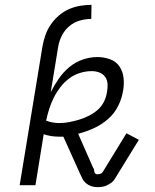

<svg xmlns="http://www.w3.org/2000/svg" viewBox="-20 -763 640 791"><path d="M381 8Q368 8 356 4Q344 0 334.5 -8Q325 -16 319.5 -27Q314 -38 309 -49L241 -200H222Q206 -200 190.5 -202.5Q175 -205 160 -210L126 0H61L155 -572Q159 -595 167 -618Q175 -641 189 -661.5Q203 -682 222 -698.5Q241 -715 263.5 -725Q286 -735 310 -739Q334 -743 357 -743L356 -685Q333 -685 309.5 -678.5Q286 -672 266.5 -656Q247 -640 235.5 -617.5Q224 -595 220 -572L189 -383Q203 -411 221.5 -438Q240 -465 265 -486Q290 -507 320.5 -517.5Q351 -528 381 -528Q408 -528 433 -519Q458 -510 472 -489.5Q486 -469 489 -442.5Q492 -416 487 -389Q482 -357 466.5 -326Q451 -295 424.5 -272Q398 -249 366 -234.5Q334 -220 302 -212L364 -71Q367 -68 367.5 -63.5Q368 -59 369 -54.5Q370 -50 373 -47.5Q376 -45 381 -45Q387 -45 393.5 -47Q400 -49 403 -54L501 -214L552 -187L453 -26Q448 -17 439 -10.5Q430 -4 420.5 0.5Q411 5 401 6.5Q391 8 381 8ZM224 -256Q245 -256 265.5 -260Q286 -264 306 -270Q326 -276 346 -286Q366 -296 382.5 -310.5Q399 -325 408.5 -344.5Q418 -364 421 -385Q424 -401 423 -417.5Q422 -434 413 -446.5Q404 -459 389 -464.5Q374 -470 358 -470Q334 -470 309.5 -462.5Q285 -455 264.5 -439.5Q244 -424 228 -403Q212 -382 201 -359.5Q190 -337 182.5 -313.5Q175 -290 170 -266Q183 -261 196.5 -258.5Q210 -256 224 -256Z"/></svg>

Font: Iosevka HT Light Extended
Style: Italic
Weight: 300
Width: 7
Italic angle: -9°
Monospace: yes
Designer: Belleve Invis
Foundry: Belleve Invis
Version: Version 32.3.0; ttfautohint (v1.8.4)